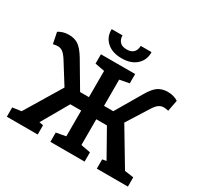

<svg xmlns="http://www.w3.org/2000/svg" viewBox="-184 -1126 1396 1350"><g transform="rotate(30 514.0 -451.0)"><path d="M23.9 0V-75.2L94.7 -85.4L272.5 -380.4L165.5 -551.3Q144 -584 126.5 -596.4Q108.9 -608.9 87.9 -608.9Q78.1 -608.9 68.4 -607.2Q58.6 -605.5 49.3 -603.5L31.2 -693.8Q47.9 -704.6 68.6 -710.9Q89.4 -717.3 116.2 -717.3Q162.1 -717.3 193.6 -695.6Q225.1 -673.8 259.8 -616.7L383.3 -407.7H455.1V-620.6L377.4 -635.3V-710.9H655.3V-635.3L577.6 -620.6V-407.7H652.8L775.4 -616.7Q808.6 -674.3 840.6 -695.8Q872.6 -717.3 918.9 -717.3Q945.3 -717.3 965.8 -710.9Q986.3 -704.6 1002.9 -693.8L985.4 -603.5Q976.1 -605.5 966.6 -607.2Q957 -608.9 947.8 -608.9Q926.8 -608.9 908.4 -596.7Q890.1 -584.5 869.6 -551.3L759.8 -377L934.1 -85.4L1006.8 -75.2V0H754.4V-75.2L786.6 -81.1L785.6 -83L664.1 -298.8H577.6V-89.8L655.3 -75.2V0H377.4V-75.2L455.1 -89.8V-298.8H366.7L243.2 -83.5L242.2 -81.1L274.4 -75.2V0ZM516.6 -758.8Q440.9 -758.8 397.2 -797.9Q353.5 -836.9 354.5 -898.9L355.5 -901.9H442.4Q442.4 -870.6 460.2 -850.6Q478 -830.6 516.6 -830.6Q554.2 -830.6 572.3 -850.3Q590.3 -870.1 590.3 -901.9H677.2L678.2 -898.9Q678.7 -836.9 635.3 -797.9Q591.8 -758.8 516.6 -758.8Z"/></g></svg>

Font: Roboto Slab Medium
Style: Regular
Weight: 500
Designer: Google
Version: Version 2.001; ttfautohint (v1.8.3)